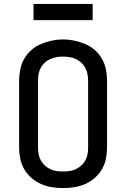

<svg xmlns="http://www.w3.org/2000/svg" viewBox="-20 -946 640 974"><path d="M300 8Q271 8 242.5 3.5Q214 -1 188 -12.5Q162 -24 140 -43Q118 -62 103.5 -86.5Q89 -111 83 -139.5Q77 -168 77 -196V-539Q77 -567 83 -595.5Q89 -624 103.5 -649Q118 -674 140 -693Q162 -712 188.5 -723Q215 -734 243 -740Q271 -746 300 -746Q329 -746 357 -740Q385 -734 411.5 -723Q438 -712 460 -693Q482 -674 496.5 -649Q511 -624 517 -595.5Q523 -567 523 -539V-196Q523 -168 517 -139.5Q511 -111 496.5 -86.5Q482 -62 460 -43Q438 -24 412 -12.5Q386 -1 357.5 3.5Q329 8 300 8ZM300 -76Q317 -76 333.5 -78.5Q350 -81 365 -88Q380 -95 392.5 -106.5Q405 -118 413 -132.5Q421 -147 424 -163.5Q427 -180 427 -196V-539Q427 -555 423.5 -571.5Q420 -588 412 -603Q404 -618 391.5 -629Q379 -640 363.5 -647Q348 -654 331.5 -656.5Q315 -659 298 -659Q282 -659 265.5 -656Q249 -653 234 -646Q219 -639 207 -628Q195 -617 187 -602.5Q179 -588 176 -571.5Q173 -555 173 -539V-196Q173 -180 176 -163.5Q179 -147 187 -132.5Q195 -118 207.5 -106.5Q220 -95 235 -88Q250 -81 266.5 -78.5Q283 -76 300 -76ZM150 -844V-926H450V-844Z"/></svg>

Font: Zed Mono Medium Extended
Style: Regular
Weight: 500
Width: 7
Monospace: yes
Designer: Belleve Invis
Foundry: Belleve Invis
Version: Version 1.0.0; ttfautohint (v1.8.4)